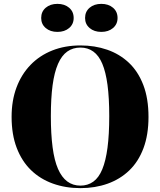

<svg xmlns="http://www.w3.org/2000/svg" viewBox="-20 -958 828 993"><path d="M396 -723Q470 -723 534 -701Q598 -679 646 -634Q694 -589 721 -519Q748 -449 748 -353Q748 -261 722 -191.5Q696 -122 648.5 -76.5Q601 -31 536.5 -8Q472 15 396 15Q319 15 253.5 -8.5Q188 -32 140.5 -78Q93 -124 66.5 -193Q40 -262 40 -354Q40 -438 65.5 -506Q91 -574 138 -622.5Q185 -671 250.5 -697Q316 -723 396 -723ZM396 -712Q357 -712 328 -691.5Q299 -671 280 -627.5Q261 -584 252 -517Q243 -450 243 -357Q243 -265 252 -196.5Q261 -128 280 -84.5Q299 -41 328 -19.5Q357 2 396 2Q434 2 462.5 -18.5Q491 -39 509 -82.5Q527 -126 536 -194Q545 -262 545 -358Q545 -452 536 -519Q527 -586 509 -628.5Q491 -671 462.5 -691.5Q434 -712 396 -712ZM504 -938Q541 -938 564.5 -918Q588 -898 588 -865Q588 -833 564.5 -813Q541 -793 504 -793Q467 -793 443.5 -813Q420 -833 420 -865Q420 -898 443.5 -918Q467 -938 504 -938ZM277 -938Q314 -938 337.5 -918Q361 -898 361 -865Q361 -833 337.5 -813Q314 -793 277 -793Q240 -793 216.5 -813Q193 -833 193 -865Q193 -898 216.5 -918Q240 -938 277 -938Z"/></svg>

Font: Kalnia Thin SemiBold
Style: Regular
Weight: 600
Version: Version 1.105